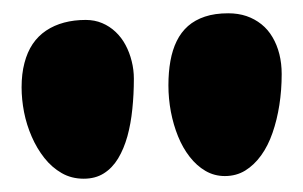

<svg xmlns="http://www.w3.org/2000/svg" viewBox="-20 -659 456 289"><path d="M318.5 -394Q302.5 -394 289.2 -401.8Q276 -409.5 265.5 -423Q255 -436.5 248 -453.8Q241 -471 237.2 -490.8Q233.5 -510.5 233.5 -530.5Q233.5 -550.5 236.5 -567.2Q239.5 -584 246 -597.2Q252.5 -610.5 263 -619.8Q273.5 -629 288.5 -634Q303.5 -639 323.5 -639Q338.5 -639 351 -634.8Q363.5 -630.5 373.5 -622.5Q383.5 -614.5 390.2 -603Q397 -591.5 400.5 -577.5Q404 -563.5 404 -547.5Q404 -523.5 400.5 -501Q397 -478.5 390.2 -459Q383.5 -439.5 373 -425Q362.5 -410.5 349 -402.2Q335.5 -394 318.5 -394ZM106 -390Q87.5 -390 72.8 -398.5Q58 -407 46.8 -421.2Q35.5 -435.5 27.8 -453.2Q20 -471 16.2 -490.2Q12.5 -509.5 12.5 -527.5Q12.5 -548 16.8 -564.2Q21 -580.5 29.2 -592.8Q37.5 -605 49.5 -613Q61.5 -621 76.5 -625Q91.5 -629 109 -629Q122.5 -629 133.8 -624.2Q145 -619.5 154 -611Q163 -602.5 169 -591.2Q175 -580 178.2 -567Q181.5 -554 181.5 -540.5Q181.5 -517 179.2 -495Q177 -473 171.8 -454Q166.5 -435 157.8 -420.5Q149 -406 136.2 -398Q123.5 -390 106 -390Z"/></svg>

Font: Gluten Black
Style: Regular
Weight: 900
Designer: Tyler Finck
Foundry: Etcetera Type Company
Version: Version 1.300